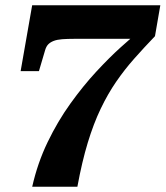

<svg xmlns="http://www.w3.org/2000/svg" viewBox="-20 -629 626 726"><path d="M260.8 -482.2H520.2L508.2 -512Q479.8 -489.2 436.5 -450.2Q393.2 -411.2 343.8 -357.8Q294.4 -304.4 246.3 -237.5Q198.2 -170.6 160.1 -91.6Q122 -12.6 101.8 77H272.6Q290 -17.6 311.9 -89.6Q333.8 -161.6 360.8 -217.9Q387.8 -274.2 419.4 -320.1Q451 -366 487.7 -407.4Q524.4 -448.8 566 -492.2L586.2 -609H101.6L58 -360H127.2L150.6 -439.2Q154.6 -453.2 162.3 -461.2Q170 -469.2 182.8 -474.2Q195.6 -479.2 214.9 -480.7Q234.2 -482.2 260.8 -482.2Z"/></svg>

Font: Roboto Serif 20pt
Style: Italic
Weight: 400
Italic angle: -10°
Designer: Greg Gazdowicz
Foundry: Commercial Type
Version: Version 1.008